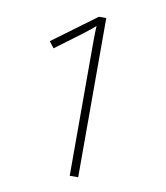

<svg xmlns="http://www.w3.org/2000/svg" viewBox="-81 -781 732 848"><g transform="rotate(10 285.0 -357.0)"><path d="M327 0H289V-550Q289 -579 289 -600.5Q289 -622 289.5 -640Q290 -658 291 -672Q278 -661 266 -651Q254 -641 235 -627L121 -542L99 -570L294 -714H327Z"/></g></svg>

Font: Noto Sans Armenian ExtraLight
Style: Regular
Weight: 250
Designer: Monotype Design Team
Foundry: Monotype Imaging Inc.
Version: Version 2.007